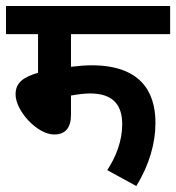

<svg xmlns="http://www.w3.org/2000/svg" viewBox="-20 -642 588 641"><path d="M217 -528H548V-622H0V-528H107V-399C55 -384 32 -364 32 -327C32 -272 104 -193 161 -193C198 -193 217 -215 217 -259V-323C239 -327 261 -330 281 -330C358 -330 388 -291 388 -227C388 -171 367 -118 338 -74L435 -21C479 -92 499 -165 499 -232C499 -340 445 -424 286 -424C265 -424 241 -422 217 -419Z"/></svg>

Font: Noto Sans SemiCondensed SemiBold
Style: Italic
Weight: 600
Width: 4
Italic angle: -12°
Designer: Monotype Design Team
Foundry: Monotype Imaging Inc.
Version: Version 2.013